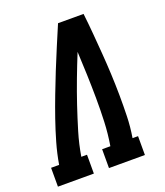

<svg xmlns="http://www.w3.org/2000/svg" viewBox="-154 -827 789 919"><g transform="rotate(-20 241.0 -367.5)"><path d="M-18 0V-96H23Q32 -150 47.5 -204Q63 -258 81.5 -311.5Q100 -365 120.5 -418.5Q141 -472 162 -524.5Q183 -577 205.5 -630Q228 -683 250 -735H380Q386 -683 390.5 -630Q395 -577 399 -524.5Q403 -472 405.5 -418.5Q408 -365 408.5 -311.5Q409 -258 407.5 -204Q406 -150 397 -96H425V0H242V-96H284Q294 -156 296.5 -216.5Q299 -277 298.5 -336.5Q298 -396 296 -455.5Q294 -515 291 -574Q267 -515 244.5 -455.5Q222 -396 202 -336.5Q182 -277 164 -217Q146 -157 136 -96H165V0Z"/></g></svg>

Font: Iosevka Curly Slab
Style: Bold Italic
Weight: 700
Italic angle: -9°
Monospace: yes
Designer: Belleve Invis
Foundry: Belleve Invis
Version: Version 22.1.2; ttfautohint (v1.8.4)